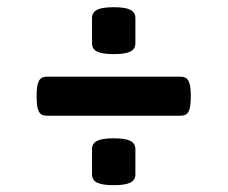

<svg xmlns="http://www.w3.org/2000/svg" viewBox="-20 -555 640 540"><path d="M360.8 -503.9V-433.6Q360.8 -417 346.4 -409.9Q332 -402.8 299.8 -402.8Q267.6 -402.8 253.2 -409.9Q238.8 -417 238.8 -433.6V-503.9Q238.8 -520.5 253.2 -527.6Q267.6 -534.7 299.8 -534.7Q332 -534.7 346.4 -527.6Q360.8 -520.5 360.8 -503.9ZM516.6 -284.2Q516.6 -261.2 513.4 -249.5Q510.3 -237.8 503.9 -233.6Q497.6 -229.5 485.8 -229.5H113.8Q102.1 -229.5 95.7 -233.6Q89.4 -237.8 86.2 -249.5Q83 -261.2 83 -284.2Q83 -307.1 86.2 -318.8Q89.4 -330.6 95.7 -335Q102.1 -339.4 113.8 -339.4H485.8Q497.6 -339.4 503.9 -335Q510.3 -330.6 513.4 -318.8Q516.6 -307.1 516.6 -284.2ZM360.8 -135.3V-64.9Q360.8 -48.3 346.4 -41.3Q332 -34.2 299.8 -34.2Q267.6 -34.2 253.2 -41.3Q238.8 -48.3 238.8 -64.9V-135.3Q238.8 -151.9 253.2 -158.9Q267.6 -166 299.8 -166Q332 -166 346.4 -158.9Q360.8 -151.9 360.8 -135.3Z"/></svg>

Font: Courier Prime Sans
Style: Bold
Weight: 700
Designer: Alan Dague-Greene
Foundry: Quote-Unquote Apps
Version: Version 3.020